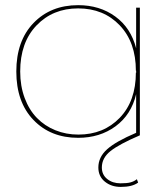

<svg xmlns="http://www.w3.org/2000/svg" viewBox="-20 -530 624 752"><path d="M527.8 0Q447.8 34.2 413.3 61.3Q378.9 88.4 378.9 126Q378.9 154.3 399.9 171.1Q420.9 188 452.1 188Q477.5 188 491.2 184.3Q504.9 180.7 516.1 171.9L521 185.1Q498 202.1 453.1 202.1Q416 202.1 390.6 181.4Q365.2 160.6 365.2 126Q365.2 85.4 399.4 54.7Q433.6 23.9 513.2 -9.8V-161.1Q494.1 -80.6 432.6 -35.4Q371.1 9.8 286.1 9.8Q178.2 9.8 111.1 -60.1Q43.9 -129.9 43.9 -250Q43.9 -370.1 111.3 -439.9Q178.7 -509.8 286.1 -509.8Q370.6 -509.8 431.6 -465.3Q492.7 -420.9 513.2 -340.8V-500H527.8ZM59.1 -250Q59.1 -192.9 76.7 -146Q94.2 -99.1 124.8 -67.9Q155.3 -36.6 197 -19.8Q238.8 -2.9 287.1 -2.9Q385.7 -2.9 449 -68.6Q512.2 -134.3 512.2 -246.1L513.2 -244.1V-253.9L512.2 -252.9Q512.2 -364.3 449 -430.7Q385.7 -497.1 286.1 -497.1Q187 -497.1 123 -430.4Q59.1 -363.8 59.1 -250Z"/></svg>

Font: Human Sans Thin
Style: Regular
Weight: 100
Designer: Tim Radville
Foundry: Continuum
Version: Version 1.000;FEAKit 1.0